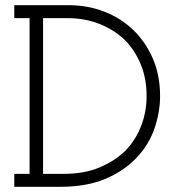

<svg xmlns="http://www.w3.org/2000/svg" viewBox="-20 -720 672 740"><path d="M211 0Q317 0 390.5 -32.5Q464 -65 510 -116Q556 -166 576.5 -228Q597 -290 597 -349Q597 -430 569 -494.5Q541 -559 493 -605Q445 -651 381 -675.5Q317 -700 245 -700H35V-650H94V-50H35V0ZM146 -650H242Q305 -650 360 -629Q415 -608 457 -570Q498 -530 521.5 -474.5Q545 -419 545 -350Q545 -290 524.5 -236Q504 -182 465 -141Q424 -100 364.5 -75Q305 -50 228 -50H146Z"/></svg>

Font: Josefin Slab Thin Medium
Style: Regular
Weight: 500
Version: Version 2.000